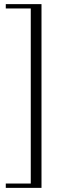

<svg xmlns="http://www.w3.org/2000/svg" viewBox="-20 -760 282 930"><path d="M8 150V129H129V-719H8V-740H181V150Z"/></svg>

Font: Spectral SC Light
Style: Regular
Weight: 300
Designer: Jean-Baptiste Levee
Foundry: Production Type
Version: Version 2.001